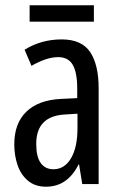

<svg xmlns="http://www.w3.org/2000/svg" viewBox="-20 -696 456 726"><path d="M213 -547Q289 -547 321 -499Q353 -451 353 -362V0H291L279 -74H277Q235 10 154 10Q113 10 86 -12.5Q59 -35 46.5 -71.5Q34 -108 34 -150Q34 -230 80 -274Q126 -318 211 -322L272 -325V-360Q272 -422 255 -451Q238 -480 200 -480Q156 -480 99 -447L73 -508Q136 -547 213 -547ZM225 -263Q117 -257 117 -152Q117 -103 134 -79.5Q151 -56 182 -56Q224 -56 248.5 -97.5Q273 -139 273 -212V-266ZM335 -676V-614H92V-676Z"/></svg>

Font: Noto Sans Myanmar ExtraCondensed
Style: Regular
Weight: 400
Width: 2
Designer: Monotype Design Team
Foundry: Monotype Imaging Inc.
Version: Version 2.107; ttfautohint (v1.8.4.7-5d5b)